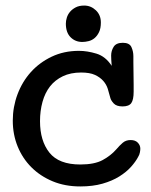

<svg xmlns="http://www.w3.org/2000/svg" viewBox="-20 -665 544 691"><path d="M382 -428Q381 -439 380.5 -449Q380 -459 380 -465Q380 -482 389 -496.5Q398 -511 422 -511Q446 -511 453 -495.5Q460 -480 460 -463Q460 -460 460 -441.5Q460 -423 460.5 -401Q461 -379 461 -359Q461 -339 461 -335Q461 -306 452.5 -294Q444 -282 421 -282Q399 -282 389 -293Q379 -304 377 -313Q373 -329 368 -345Q363 -361 351.5 -374Q340 -387 321.5 -395.5Q303 -404 272 -404Q234 -404 206 -390.5Q178 -377 160 -354Q142 -331 133 -298.5Q124 -266 124 -229Q124 -158 158 -115.5Q192 -73 269 -73Q320 -73 349.5 -89Q379 -105 399 -128Q410 -141 421.5 -151Q433 -161 450 -161Q467 -161 476 -151.5Q485 -142 485 -130Q485 -125 483.5 -116.5Q482 -108 477 -100Q468 -83 451.5 -64.5Q435 -46 409.5 -30Q384 -14 349 -4Q314 6 269 6Q214 6 169.5 -12.5Q125 -31 93 -63Q61 -95 43.5 -138Q26 -181 26 -231Q26 -280 43 -325.5Q60 -371 91 -405.5Q122 -440 166 -461Q210 -482 264 -482Q294 -482 327 -472Q360 -462 382 -428ZM217 -580Q217 -590 220.5 -601.5Q224 -613 232 -622.5Q240 -632 252.5 -638.5Q265 -645 283 -645Q307 -645 325 -628Q343 -611 343 -584Q343 -563 336.5 -549.5Q330 -536 320.5 -528Q311 -520 299 -517Q287 -514 276 -514Q251 -514 234 -531Q217 -548 217 -580Z"/></svg>

Font: Life Savers ExtraBold
Style: Regular
Weight: 800
Designer: Pablo Impallari, Rodrigo Fuenzalida, Brenda Gallo
Foundry: Pablo Impallari, Rodrigo Fuenzalida, Brenda Gallo
Version: Version 3.001; ttfautohint (v0.95) -l 8 -r 50 -G 200 -x 14 -